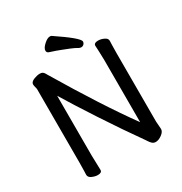

<svg xmlns="http://www.w3.org/2000/svg" viewBox="-206 -1041 1150 1214"><g transform="rotate(-30 369.0 -433.5)"><path d="M471 -731Q464 -731 455 -735Q436 -747 405 -759.5Q374 -772 353 -780Q332 -788 321 -792L276 -807Q263 -812 263 -826Q263 -844 288 -867Q313 -890 332 -890Q338 -890 343 -888Q498 -784 498 -758Q498 -747 490 -739Q482 -731 471 -731ZM554 -656Q552 -687 552 -695Q552 -715 583 -715Q603 -715 625 -705Q647 -695 647 -677Q647 -661 646 -649L645 -588V-87L647 -61L649 -32Q649 -12 625 5.5Q601 23 580 23Q564 23 553.5 12.5Q543 2 537 -8Q531 -18 529 -20Q437 -149 338 -300.5Q239 -452 185 -542V-105Q185 -79 187 -37L188 1Q188 21 158 21Q138 21 116 11Q94 1 94 -17Q94 -33 95 -45L96 -106V-641Q96 -646 92.5 -659Q89 -672 89 -678Q89 -686 91 -689Q96 -701 118 -709.5Q140 -718 159 -718Q167 -718 170 -717Q179 -715 184.5 -709Q190 -703 193.5 -696.5Q197 -690 199 -687Q400 -350 556 -135V-589Q556 -615 554 -656Z"/></g></svg>

Font: LXGW ZhenKai
Style: Regular
Weight: 400
Designer: LXGW / Fontworks Inc.
Foundry: LXGW / Fontworks Inc.
Version: Version 0.800;June 8, 2025